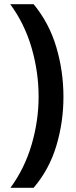

<svg xmlns="http://www.w3.org/2000/svg" viewBox="-20 -742 362 920"><path d="M284 -278Q284 -157 250 -43.5Q216 70 141 158H30Q98 65 131.5 -49Q165 -163 165 -279Q165 -397 131.5 -512.5Q98 -628 29 -722H141Q216 -631 250 -515.5Q284 -400 284 -278Z"/></svg>

Font: Noto Sans Lao UI SemBd
Style: Regular
Weight: 600
Designer: Monotype Design Team
Foundry: Monotype Imaging Inc.
Version: Version 2.000; ttfautohint (v1.8.4.7-5d5b)